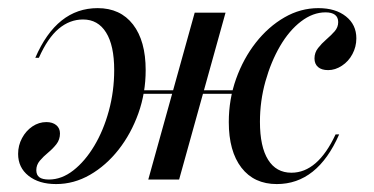

<svg xmlns="http://www.w3.org/2000/svg" viewBox="-20 -446 930 477"><path d="M667.7 11.3Q611.3 11.3 579.8 -29.4Q548.4 -70.2 548.4 -142.7Q548.4 -199.2 566.5 -250Q584.7 -300.8 615.7 -340.3Q646.8 -379.8 686.7 -402.8Q726.6 -425.8 771 -425.8Q813.7 -425.8 839.5 -405.2Q865.3 -384.7 865.3 -350.8Q865.3 -329.8 855.6 -311.7Q846 -293.5 829.4 -282.7Q812.9 -271.8 795.2 -271.8Q779 -271.8 770.2 -279.4Q761.3 -287.1 761.3 -300.8Q761.3 -315.3 770.2 -326.6Q779 -337.9 790.7 -348Q802.4 -358.1 811.3 -368.1Q820.2 -378.2 820.2 -391.1Q820.2 -403.2 812.1 -409.3Q804 -415.3 788.7 -415.3Q757.3 -415.3 727.8 -392.7Q698.4 -370.2 675.8 -331.5Q653.2 -292.7 639.5 -244Q625.8 -195.2 625.8 -143.5Q625.8 -81.5 646 -49.2Q666.1 -16.9 704 -16.9Q769.4 -16.9 813.7 -112.1H822.6Q768.5 11.3 667.7 11.3ZM119.4 11.3Q76.6 11.3 50.8 -9.3Q25 -29.8 25 -63.7Q25 -84.7 34.7 -102.8Q44.4 -121 60.5 -131.9Q76.6 -142.7 95.2 -142.7Q110.5 -142.7 119.8 -135.1Q129 -127.4 129 -114.5Q129 -99.2 120.2 -87.9Q111.3 -76.6 99.6 -66.9Q87.9 -57.3 79 -46.8Q70.2 -36.3 70.2 -23.4Q70.2 -11.3 77.8 -5.6Q85.5 0 101.6 0Q133.1 0 162.1 -22.6Q191.1 -45.2 214.1 -83.5Q237.1 -121.8 250.4 -170.6Q263.7 -219.4 263.7 -271.8Q263.7 -333.1 243.5 -365.3Q223.4 -397.6 186.3 -397.6Q153.2 -397.6 125.8 -374.6Q98.4 -351.6 76.6 -302.4H67.7Q121 -425.8 222.6 -425.8Q279 -425.8 310.5 -385.1Q341.9 -344.4 341.9 -271.8Q341.9 -215.3 323.8 -164.5Q305.6 -113.7 274.6 -74.2Q243.5 -34.7 203.6 -11.7Q163.7 11.3 119.4 11.3ZM348.4 0 463.7 -414.5H540.3L425 0ZM300.8 -212.9 301.6 -221.8H596.8L595.2 -212.9Z"/></svg>

Font: Playfair 144pt
Style: Italic
Weight: 400
Italic angle: -15.6°
Designer: Claus Eggers Sørensen
Foundry: Claus Eggers Sørensen
Version: Version 2.001;gftools[0.9.30]